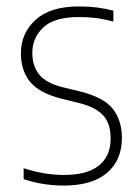

<svg xmlns="http://www.w3.org/2000/svg" viewBox="-20 -568 435 597"><path d="M178 9Q113 9 53.5 -11V-45Q90 -33.5 119.5 -28.8Q149 -24 179 -24Q251 -24 287.5 -53.2Q324 -82.5 324 -137Q324 -185 300.2 -210Q276.5 -235 226.5 -247.5L171.5 -261Q101 -279 73 -314.2Q45 -349.5 45 -402.5Q45 -464.5 90.5 -506.2Q136 -548 225.5 -548Q255 -548 281 -544.8Q307 -541.5 332.5 -535V-501Q302.5 -509 277.8 -512Q253 -515 225.5 -515Q149 -515 114.8 -482.8Q80.5 -450.5 80.5 -404Q80.5 -362 102.2 -335.8Q124 -309.5 174 -297L229.5 -283.5Q303.5 -265 331.2 -229Q359 -193 359 -139.5Q359 -70 312.8 -30.5Q266.5 9 178 9Z"/></svg>

Font: Encode Sans SemiCondensed SemiCondensed Thin
Style: Regular
Weight: 100
Width: 4
Designer: Multiple Designers
Foundry: Impallari Type
Version: Version 3.000; ttfautohint (v1.8.3) -l 8 -r 50 -G 200 -x 14 